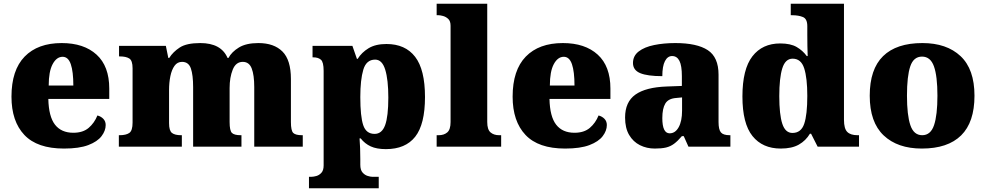

<svg xmlns="http://www.w3.org/2000/svg" viewBox="-20 -780 5244 1021"><path d="M320 10Q178 10 109.5 -62.5Q41 -135 41 -266Q41 -407 111 -479Q181 -551 308 -551Q426 -551 493.5 -489.5Q561 -428 561 -309V-254H237Q239 -160 272.5 -117Q306 -74 370 -74Q421 -74 451.5 -100Q482 -126 498 -166Q517 -161 529.5 -148Q542 -135 542 -115Q542 -85 520 -56Q498 -27 449.5 -8.5Q401 10 320 10ZM370 -325Q370 -399 356.5 -438.5Q343 -478 313 -478Q281 -478 260 -439Q239 -400 239 -325Z M612 0V-61H616Q650 -61 667.5 -73Q685 -85 685 -128V-417Q685 -458 667.5 -469Q650 -480 617 -480H613V-536H862L875 -472H880Q900 -504 936 -527.5Q972 -551 1045 -551Q1156 -551 1190 -472H1195Q1212 -504 1250.5 -527.5Q1289 -551 1354 -551Q1437 -551 1482 -506Q1527 -461 1527 -360V-131Q1527 -85 1539.5 -73Q1552 -61 1586 -61H1590V0H1332V-317Q1332 -381 1318.5 -416Q1305 -451 1271 -451Q1234 -451 1217.5 -409.5Q1201 -368 1201 -312V-131Q1201 -85 1213.5 -73Q1226 -61 1260 -61H1264V0H1007V-317Q1007 -381 995 -416Q983 -451 948 -451Q923 -451 908 -430Q893 -409 886 -375Q879 -341 879 -301V-125Q879 -85 894.5 -73Q910 -61 943 -61H947V0Z M1623 221V160H1638Q1647 160 1662 156Q1677 152 1689 139Q1701 126 1701 100V-403Q1701 -450 1686.5 -462.5Q1672 -475 1647 -475H1642V-536H1854L1878 -467H1882Q1903 -501 1940 -523.5Q1977 -546 2035 -546Q2135 -546 2187.5 -478Q2240 -410 2240 -264Q2240 -119 2188 -53Q2136 13 2032 13Q1983 13 1951.5 -1.5Q1920 -16 1898 -44H1892Q1894 -19 1895 8.5Q1896 36 1896 66V96Q1896 124 1908 137.5Q1920 151 1935 155.5Q1950 160 1958 160H1994V221ZM1972 -68Q2011 -68 2028 -114.5Q2045 -161 2045 -261Q2045 -356 2028.5 -409.5Q2012 -463 1975 -463Q1928 -463 1912 -409.5Q1896 -356 1896 -264Q1896 -161 1911.5 -114.5Q1927 -68 1972 -68Z M2302 0V-61H2313Q2341 -61 2358.5 -76Q2376 -91 2376 -131V-643Q2376 -668 2363.5 -679.5Q2351 -691 2336 -695Q2321 -699 2313 -699H2302V-760H2571V-131Q2571 -91 2588.5 -76Q2606 -61 2634 -61H2645V0Z M2985 10Q2843 10 2774.5 -62.5Q2706 -135 2706 -266Q2706 -407 2776 -479Q2846 -551 2973 -551Q3091 -551 3158.5 -489.5Q3226 -428 3226 -309V-254H2902Q2904 -160 2937.5 -117Q2971 -74 3035 -74Q3086 -74 3116.5 -100Q3147 -126 3163 -166Q3182 -161 3194.5 -148Q3207 -135 3207 -115Q3207 -85 3185 -56Q3163 -27 3114.5 -8.5Q3066 10 2985 10ZM3035 -325Q3035 -399 3021.5 -438.5Q3008 -478 2978 -478Q2946 -478 2925 -439Q2904 -400 2904 -325Z M3462 10Q3419 10 3383 -8Q3347 -26 3325.5 -62.5Q3304 -99 3304 -155Q3304 -238 3359 -277Q3414 -316 3525 -320L3606 -323V-375Q3606 -431 3593 -456.5Q3580 -482 3554 -482Q3530 -482 3516 -455Q3502 -428 3502 -375Q3423 -375 3384.5 -391Q3346 -407 3346 -445Q3346 -483 3376.5 -506.5Q3407 -530 3458.5 -540.5Q3510 -551 3571 -551Q3686 -551 3743.5 -513.5Q3801 -476 3801 -383V-131Q3801 -91 3813.5 -76Q3826 -61 3860 -61H3864V0H3641L3616 -56H3606Q3584 -30 3564.5 -15.5Q3545 -1 3521.5 4.5Q3498 10 3462 10ZM3541 -71Q3571 -71 3589 -103.5Q3607 -136 3607 -191V-262L3576 -259Q3534 -256 3518 -229.5Q3502 -203 3502 -152Q3502 -71 3541 -71Z M4132 10Q4035 10 3981.5 -56.5Q3928 -123 3928 -267Q3928 -412 3981 -480.5Q4034 -549 4129 -549Q4184 -549 4216.5 -530Q4249 -511 4270 -482H4275Q4274 -505 4273.5 -536Q4273 -567 4273 -596V-641Q4273 -680 4249.5 -689.5Q4226 -699 4193 -699H4185V-760H4468V-143Q4468 -96 4485.5 -78.5Q4503 -61 4540 -61H4548V0H4328L4293 -69H4287Q4265 -32 4228 -11Q4191 10 4132 10ZM4194 -73Q4240 -73 4256.5 -121.5Q4273 -170 4273 -270Q4273 -365 4256.5 -416.5Q4240 -468 4195 -468Q4156 -468 4140 -416.5Q4124 -365 4124 -269Q4124 -171 4140 -122Q4156 -73 4194 -73Z M4882 10Q4753 10 4679 -60Q4605 -130 4605 -271Q4605 -412 4676 -481.5Q4747 -551 4885 -551Q5014 -551 5088 -481.5Q5162 -412 5162 -271Q5162 -130 5091 -60Q5020 10 4882 10ZM4884 -61Q4929 -61 4947 -114.5Q4965 -168 4965 -271Q4965 -375 4946.5 -427Q4928 -479 4883 -479Q4838 -479 4820.5 -427Q4803 -375 4803 -271Q4803 -168 4821 -114.5Q4839 -61 4884 -61Z"/></svg>

Font: Noto Serif Tamil Black
Style: Regular
Weight: 900
Designer: Indian Type Foundry, Tom Grace, and the Monotype Design Team
Foundry: Monotype Imaging Inc.
Version: Version 2.004; ttfautohint (v1.8.4.7-5d5b)